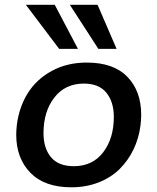

<svg xmlns="http://www.w3.org/2000/svg" viewBox="-20 -777 662 808"><path d="M229 -571.3 88.9 -756.8H210.4L308.1 -571.3ZM394 -571.3 273.9 -756.8H390.6L470.7 -571.3ZM459 -284.7Q459 -348.6 427.5 -387Q396 -425.3 333 -425.3Q254.4 -425.3 208.7 -366.5Q163.1 -307.6 163.1 -216.8Q163.1 -153.3 194.6 -115.5Q226.1 -77.6 290.5 -77.6Q369.6 -77.6 414.3 -136.2Q459 -194.8 459 -284.7ZM280.3 11.2Q167.5 11.2 107.9 -50Q48.3 -111.3 48.3 -210Q48.3 -227.5 50.8 -250.5Q60.1 -325.7 96.7 -384.5Q133.3 -443.4 197.8 -478.5Q262.2 -513.7 345.2 -513.7Q458 -513.7 516.1 -453.6Q574.2 -393.6 574.2 -293.9Q574.2 -272.5 571.3 -249.5Q564.5 -195.3 542 -148.4Q519.5 -101.6 483.4 -65.7Q447.3 -29.8 394.8 -9.3Q342.3 11.2 280.3 11.2Z"/></svg>

Font: Muli
Style: Semi-BoldItalic
Weight: 600
Italic angle: -7°
Designer: Vernon Adams
Foundry: newtypography
Version: Version 2.0; ttfautohint (v1.00rc1.2-2d82) -l 8 -r 50 -G 200